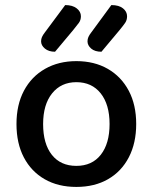

<svg xmlns="http://www.w3.org/2000/svg" viewBox="-20 -723 601 757"><path d="M517 -234Q517 -159 488 -103Q459 -47 406 -16.5Q353 14 281 14Q209 14 156 -16.5Q103 -47 74 -102.5Q45 -158 45 -234Q45 -310 74.5 -365.5Q104 -421 157.5 -451.5Q211 -482 281 -482Q352 -482 405 -451.5Q458 -421 487.5 -365.5Q517 -310 517 -234ZM281 -399Q221 -399 185.5 -355Q150 -311 150 -234Q150 -156 184.5 -112.5Q219 -69 281 -69Q343 -69 377.5 -113Q412 -157 412 -234Q412 -311 377 -355Q342 -399 281 -399ZM156 -594 237 -703Q266 -703 282.5 -690Q299 -677 299 -659Q299 -644 291 -633Q283 -622 269 -605L197 -519Q172 -519 157 -531.5Q142 -544 142 -560Q142 -569 145.5 -577Q149 -585 156 -594ZM339 -594 419 -703Q449 -703 465 -690Q481 -677 481 -659Q481 -644 473.5 -633Q466 -622 452 -605L380 -519Q354 -519 339.5 -531.5Q325 -544 325 -560Q325 -569 328.5 -577Q332 -585 339 -594Z"/></svg>

Font: Baloo Bhaijaan 2 Medium
Style: Regular
Weight: 500
Designer: Sanskriti Dholi, Noopur Datye and Ek Type
Foundry: Ek Type
Version: Version 1.701